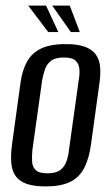

<svg xmlns="http://www.w3.org/2000/svg" viewBox="-20 -661 398 688"><path d="M144 7Q102 7 76 -2Q50 -11 36.5 -29.5Q23 -48 20.5 -76.5Q18 -105 23 -143L54 -368Q60 -409 76.5 -439.5Q93 -470 126 -486.5Q159 -503 216 -503Q258 -503 284 -493.5Q310 -484 323 -466Q336 -448 338.5 -423.5Q341 -399 337 -368L306 -143Q299 -92 281.5 -58.5Q264 -25 231 -9Q198 7 144 7ZM150 -40Q180 -40 195.5 -51.5Q211 -63 218 -82.5Q225 -102 227 -123L262 -373Q266 -395 264.5 -413.5Q263 -432 251 -443.5Q239 -455 209 -455Q179 -455 163.5 -443.5Q148 -432 141.5 -413.5Q135 -395 131 -373L96 -123Q94 -102 95 -82.5Q96 -63 108 -51.5Q120 -40 150 -40ZM266 -546H234L167 -641H230ZM189 -546H153L81 -641H145Z"/></svg>

Font: Alumni Sans Thin Medium
Style: Italic
Weight: 500
Italic angle: -8°
Version: Version 1.016